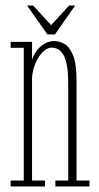

<svg xmlns="http://www.w3.org/2000/svg" viewBox="-20 -675 360 695"><path d="M18.5 0V-21.5H66V-502H18.5V-523.5H96V-458Q100.5 -474.5 112 -490.2Q123.5 -506 140.2 -516.2Q157 -526.5 177 -526.5Q193.5 -526.5 212 -516.8Q230.5 -507 243.8 -476.5Q257 -446 257 -383.5V-21.5H304V0H180.5V-21.5H227V-370Q227 -441.5 212 -472Q197 -502.5 167 -502.5Q152.5 -502.5 139.2 -490.8Q126 -479 116.2 -461.5Q106.5 -444 101.2 -425Q96 -406 96 -391.5V-21.5H143V0ZM151.5 -550.5 78 -655H100L165 -584L230 -655H252L179 -550.5Z"/></svg>

Font: Imbue 48pt Thin
Style: Regular
Weight: 250
Designer: Tyler Finck
Foundry: Etcetera Type Company
Version: Version 1.102